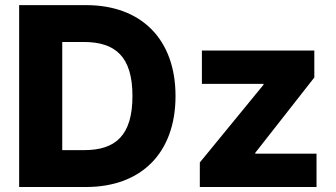

<svg xmlns="http://www.w3.org/2000/svg" viewBox="-20 -748 1343 768"><path d="M324.2 0C545.4 0 682.1 -136.7 682.1 -363.8C682.1 -590.8 545.4 -727.5 324.2 -727.5H56.6V0ZM779.3 0H1246.1V-133.3H1001V-136.7L1237.3 -438V-545.9H787.6V-412.6H1034.2V-409.2L779.3 -98.1ZM229 -147.5V-580.1H314.5C441.9 -580.1 509.8 -521.5 509.8 -363.8C509.8 -206.1 441.9 -147.5 316.9 -147.5Z"/></svg>

Font: Inter ExtraBold
Style: Regular
Weight: 800
Designer: Rasmus Andersson
Foundry: rsms
Version: Version 4.001;git-9221beed3